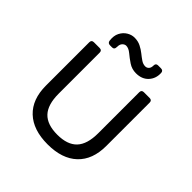

<svg xmlns="http://www.w3.org/2000/svg" viewBox="-181 -790 940 940"><g transform="rotate(45 289.0 -320.5)"><path d="M289 15Q189 15 134.5 -36.5Q80 -88 80 -183V-483Q80 -499 96 -499H136Q152 -499 152 -483V-199Q152 -123 185.5 -87.5Q219 -52 289 -52Q359 -52 392.5 -87.5Q426 -123 426 -199V-483Q426 -499 442 -499H482Q498 -499 498 -483V-183Q498 -88 443.5 -36.5Q389 15 289 15ZM192 -561Q192 -544 177 -544H163Q147 -544 145 -559Q141 -590 152 -611.5Q163 -633 182 -644.5Q201 -656 221 -656Q245 -656 264 -646.5Q283 -637 298.5 -624.5Q314 -612 328 -602.5Q342 -593 357 -593Q368 -593 375.5 -601Q383 -609 383 -624Q383 -641 398 -641H418Q434 -641 435 -626Q437 -588 413.5 -562.5Q390 -537 349 -537Q320 -537 297 -552.5Q274 -568 255.5 -583.5Q237 -599 220 -599Q210 -599 201 -590Q192 -581 192 -561Z"/></g></svg>

Font: Pitagon Sans
Style: Regular
Weight: 400
Designer: Travis Tran
Foundry: Pitagon
Version: Version 1.001; ttfautohint (v1.8.4.7-5d5b);gftools[0.9.26]